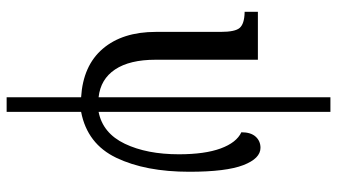

<svg xmlns="http://www.w3.org/2000/svg" viewBox="-244 -556 1040 593"><g transform="rotate(90 276.5 -260.0)"><path d="M281 10Q183 4 131 -57Q79 -118 79 -221V-421Q79 -466 66.5 -480Q54 -494 20 -495H17V-536H165V-220Q165 -140 195 -95Q225 -50 281 -44V-760H326V-44Q392 -57 424.5 -125Q457 -193 457 -292Q457 -372 439 -421Q421 -470 389 -485Q389 -514 402.5 -529Q416 -544 437 -544Q470 -544 490.5 -491Q511 -438 511 -324Q511 -189 468 -99Q425 -9 326 10V240H281Z"/></g></svg>

Font: Noto Serif Cond
Style: Regular
Weight: 400
Width: 3
Designer: Monotype Design Team
Foundry: Monotype Imaging Inc.
Version: Version 1.001